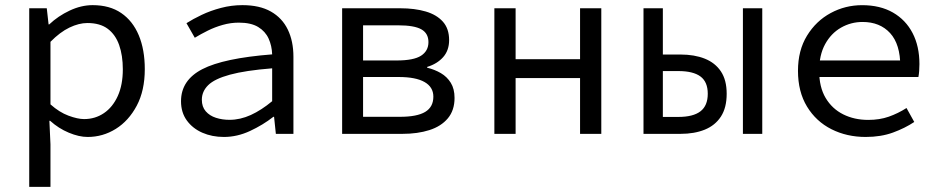

<svg xmlns="http://www.w3.org/2000/svg" viewBox="-20 -518 3640 743"><path d="M93.1 205.1V-486.1H161L168 -423.7H170.7Q204.8 -456 249.5 -477Q294.2 -498.1 338.5 -498.1Q404.6 -498.1 449.2 -467.5Q493.8 -437 517.1 -381.3Q540.3 -325.5 540.3 -250.4Q540.3 -167.6 509.2 -109Q478 -50.4 428 -19.2Q377.9 12 319.1 12Q285.8 12 246.3 -4.5Q206.7 -21 173.9 -50.6H171.1L175.3 40.5V205.1ZM305.3 -57.2Q348.4 -57.2 382.3 -80.3Q416.2 -103.3 435.8 -146.5Q455.3 -189.7 455.3 -249.7Q455.3 -303.3 441.1 -343.7Q426.9 -384 397 -406.5Q367.1 -428.9 318.1 -428.9Q285.5 -428.9 248.9 -411.4Q212.3 -393.9 175.3 -356.2V-114.1Q209.7 -83.4 245.2 -70.3Q280.7 -57.2 305.3 -57.2Z M846.3 12Q800.7 12 763.1 -4.4Q725.5 -20.9 703 -51.8Q680.5 -82.7 680.5 -126.2Q680.5 -207.7 762.8 -250.3Q845.1 -292.9 1033.2 -307.6Q1032.1 -340.7 1019.5 -368.7Q1006.8 -396.6 979.1 -413.5Q951.3 -430.4 904.3 -430.4Q872.6 -430.4 842.1 -421.7Q811.5 -413.1 784.2 -399.5Q756.8 -385.9 733.8 -371.9L701.6 -428.3Q726.3 -444.2 760.6 -460.5Q794.8 -476.8 835.2 -487.4Q875.5 -498.1 918.1 -498.1Q984.7 -498.1 1028.3 -473.3Q1072 -448.5 1093.7 -403.6Q1115.5 -358.7 1115.5 -298.2V0H1047.5L1040.6 -65.9H1037.8Q997.7 -34.5 947.7 -11.2Q897.8 12 846.3 12ZM868.2 -54.3Q909.6 -54.3 950.6 -73Q991.7 -91.8 1033.2 -126.4V-253.6Q929.2 -245.3 869.7 -229Q810.1 -212.7 785.6 -188.4Q761.1 -164.2 761.1 -132Q761.1 -104.6 776.3 -87.2Q791.4 -69.9 815.8 -62.1Q840.1 -54.3 868.2 -54.3Z M1304 0V-486H1529Q1585 -486 1627.5 -473.5Q1670 -461 1694 -434Q1718 -407 1718 -363Q1718 -323 1695 -297Q1672 -271 1633 -259V-256Q1662 -249 1686 -235Q1710 -221 1724.5 -197.5Q1739 -174 1739 -139Q1739 -91 1713 -60Q1687 -29 1641.5 -14.5Q1596 0 1537 0ZM1385 -284H1515Q1581 -284 1609.5 -302.5Q1638 -321 1638 -355Q1638 -389 1610.5 -404.5Q1583 -420 1521 -420H1385ZM1385 -66H1528Q1594 -66 1625.5 -85Q1657 -104 1657 -144Q1657 -181 1623 -200.5Q1589 -220 1523 -220H1385Z M1893.1 0V-486.1H1975.3V-288.8H2224.7V-486.1H2306.9V0H2224.7V-215.9H1975.3V0Z M2470.2 0V-486.1H2545.1V-307H2613.4Q2667.2 -307 2707.4 -291Q2747.5 -275 2769.8 -241.6Q2792.1 -208.2 2792.1 -155.2Q2792.1 -101.2 2769.8 -66.9Q2747.5 -32.6 2707.4 -16.3Q2667.2 0 2613.4 0ZM2545.1 -65.5H2604.8Q2662.5 -65.5 2690.7 -87.3Q2718.9 -109.1 2718.9 -155.2Q2718.9 -201 2690.7 -222Q2662.5 -243 2604.8 -243H2545.1ZM2854.9 0V-486.1H2929.8V0Z M3330 12Q3257 12 3197.5 -18Q3138 -48 3103 -105.5Q3068 -163 3068 -244Q3068 -323 3103 -380Q3138 -437 3194.5 -467.5Q3251 -498 3316 -498Q3386 -498 3435.5 -469.5Q3485 -441 3511.5 -390Q3538 -339 3538 -270Q3538 -256 3537 -243Q3536 -230 3534 -220H3123V-284H3485L3464 -261Q3464 -347 3424.5 -390Q3385 -433 3318 -433Q3273 -433 3234.5 -411Q3196 -389 3173 -347Q3150 -305 3150 -244Q3150 -181 3175 -139Q3200 -97 3243 -75.5Q3286 -54 3340 -54Q3384 -54 3419.5 -66.5Q3455 -79 3488 -100L3518 -46Q3482 -22 3435.5 -5Q3389 12 3330 12Z"/></svg>

Font: Source Code Pro ExtraLight
Style: Regular
Weight: 200
Monospace: yes
Designer: Paul D. Hunt, Teo Tuominen
Foundry: Adobe
Version: Version 1.026;hotconv 1.1.0;makeotfexe 2.6.0